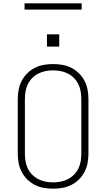

<svg xmlns="http://www.w3.org/2000/svg" viewBox="-20 -1129 640 1157"><path d="M300 8Q271 8 243 3Q215 -2 189.5 -15Q164 -28 143.5 -48.5Q123 -69 110 -94.5Q97 -120 92 -148Q87 -176 87 -205V-530Q87 -559 92 -587Q97 -615 110 -640.5Q123 -666 143.5 -686.5Q164 -707 189.5 -720Q215 -733 243 -738Q271 -743 300 -743Q329 -743 357 -738Q385 -733 410.5 -720Q436 -707 456.5 -686.5Q477 -666 490 -640.5Q503 -615 508 -587Q513 -559 513 -530V-205Q513 -176 508 -148Q503 -120 490 -94.5Q477 -69 456.5 -48.5Q436 -28 410.5 -15Q385 -2 357 3Q329 8 300 8ZM300 -30Q323 -30 346 -34.5Q369 -39 389.5 -49.5Q410 -60 426.5 -77Q443 -94 453 -115Q463 -136 466.5 -159Q470 -182 470 -205V-530Q470 -553 466.5 -576Q463 -599 453 -620Q443 -641 426.5 -658Q410 -675 389.5 -685.5Q369 -696 346 -700.5Q323 -705 300 -705Q277 -705 254 -700.5Q231 -696 210.5 -685.5Q190 -675 173.5 -658Q157 -641 147 -620Q137 -599 133.5 -576Q130 -553 130 -530V-205Q130 -182 133.5 -159Q137 -136 147 -115Q157 -94 173.5 -77Q190 -60 210.5 -49.5Q231 -39 254 -34.5Q277 -30 300 -30ZM263 -848V-922H337V-848ZM128 -1071V-1109H472V-1071Z"/></svg>

Font: Iosevka SS04 XLt Ex
Style: Regular
Weight: 200
Width: 7
Monospace: yes
Designer: Belleve Invis
Foundry: Belleve Invis
Version: Version 19.0.0; ttfautohint (v1.8.4)